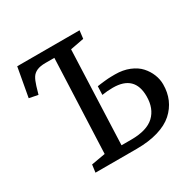

<svg xmlns="http://www.w3.org/2000/svg" viewBox="-154 -862 1034 1024"><g transform="rotate(-30 363.5 -350.0)"><path d="M268.1 -640.1H213.9Q180.2 -640.1 160.4 -631.1Q140.6 -622.1 130.1 -605.7Q119.6 -589.4 109.9 -558.1L96.2 -511.2L42 -522L74.2 -700.2H458L452.1 -650.9L368.2 -634.8L345.2 -57.1H404.8Q502 -57.1 546.9 -99.4Q591.8 -141.6 591.8 -216.8Q591.8 -346.2 458 -346.2Q423.8 -346.2 391.1 -340.8L393.1 -393.1Q399.9 -394 412.6 -395.8Q425.3 -397.5 429.9 -397.9Q434.6 -398.4 444.6 -399.4Q454.6 -400.4 461.7 -400.9Q468.8 -401.4 479.7 -401.6Q490.7 -401.9 503.9 -401.9Q552.7 -401.9 591.6 -386Q630.4 -370.1 653.3 -344.5Q676.3 -318.8 688.2 -288.8Q700.2 -258.8 700.2 -228Q700.2 -178.2 682.6 -137.5Q665 -96.7 630.1 -65.4Q595.2 -34.2 538.1 -17.1Q481 0 405.8 0H151.9L158.2 -46.9L244.1 -62Z"/></g></svg>

Font: Literata Book Medium
Style: Italic
Weight: 500
Italic angle: -3°
Designer: Latin by Veronika Burian and Jose Scaglione. Greek by Irene Vlachou. Cyrillic by Vera Evstafieva
Foundry: TypeTogether
Version: Version 1.003;PS 001.003;hotconv 1.0.88;makeotf.lib2.5.64775